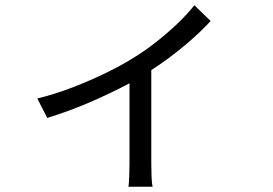

<svg xmlns="http://www.w3.org/2000/svg" viewBox="-20 -633 1040 731"><path d="M122 -258Q188 -274 255.5 -300Q323 -326 382.5 -355Q442 -384 482 -409Q530 -438 574.5 -473Q619 -508 657 -544.5Q695 -581 720 -613L782 -553Q745 -512 684.5 -461Q624 -410 556 -366V-10Q556 13 557 39.5Q558 66 561 78H469Q471 66 472 39.5Q473 13 473 -10V-316Q410 -282 327.5 -246Q245 -210 160 -184Z"/></svg>

Font: Go Noto Current
Style: Regular
Weight: 400
Designer: Monotype Design Team
Foundry: Monotype Imaging Inc.
Version: Version 2.007; ttfautohint (v1.8) -l 8 -r 50 -G 200 -x 14 -D